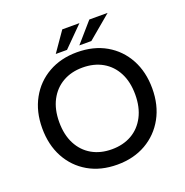

<svg xmlns="http://www.w3.org/2000/svg" viewBox="-152 -1008 1117 1157"><g transform="rotate(-20 407.0 -430.0)"><path d="M406.3 10Q300.4 10 221.2 -35.6Q142 -81.3 98 -162.4Q54 -243.5 54 -350.7Q54 -457.2 98.8 -538.3Q143.5 -619.5 223.1 -664.7Q302.6 -710 406.3 -710Q513.1 -710 592.3 -664.4Q671.5 -618.7 715.5 -537.6Q759.5 -456.5 759.5 -350Q759.5 -243.5 714.8 -162.4Q670 -81.3 590.5 -35.6Q510.9 10 406.3 10ZM406.3 -88.2Q479.2 -88.2 534 -119.5Q588.9 -150.9 619.7 -210.2Q650.5 -269.4 650.5 -350.7Q650.5 -432.3 620 -490.7Q589.6 -549.1 534.8 -580.5Q479.9 -611.8 406.3 -611.8Q334.6 -611.8 279.8 -580.5Q224.9 -549.1 194 -490.7Q163 -432.3 163 -350Q163 -268.7 193.6 -209.8Q224.2 -150.9 279.1 -119.5Q333.9 -88.2 406.3 -88.2ZM435.1 -743.7 544.9 -869.7H662.3L512.1 -743.7ZM283.9 -743.7 371.5 -869.7H481.6L356 -743.7Z"/></g></svg>

Font: REM Medium
Style: Regular
Weight: 500
Designer: Octavio Pardo
Foundry: Ashler Design
Version: Version 1.005;gftools[0.9.28]